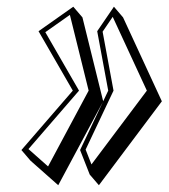

<svg xmlns="http://www.w3.org/2000/svg" viewBox="-20 -548 502 572"><path d="M198.3 -528 94.8 -455 196.9 -278 43.8 -101 71 -69.2 153.5 3.8 286.6 -244.6 218.6 -101 247.3 -28 274.6 3.8 462.2 -246.2 346.6 -496.2 319.4 -528 269.6 -455 302.4 -278 287.4 -246.3 225.6 -496.2ZM188.2 -503.7 244.1 -278 123.2 -52.2 64.8 -103.9 215.4 -278 115 -452.1ZM235.1 -102.4 318.2 -278 285.7 -453.6 315.8 -497.8 417.5 -278 252.5 -58.2Z"/></svg>

Font: Blink
Style: 3DObl
Weight: 400
Designer: Mew Too
Foundry: Cannot Into Space Fonts
Version: Version 001.000